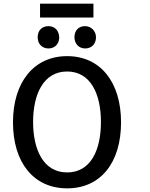

<svg xmlns="http://www.w3.org/2000/svg" viewBox="-20 -1014 818 1050"><path d="M642 -345C642 -125 531 16 347 16C164 16 51 -125 51 -345C51 -564 165 -707 347 -707C530 -707 642 -564 642 -345ZM532 -347C532 -499 476 -623 347 -623C218 -623 161 -499 161 -347C161 -196 217 -71 347 -71C478 -71 532 -196 532 -347ZM199 -918V-994H491V-918ZM304 -808C303 -772 278 -749 245 -749C211 -749 186 -773 186 -810C186 -851 213 -871 245 -871C279 -871 303 -848 304 -808ZM505 -810C505 -773 480 -749 446 -749C413 -749 388 -772 387 -811C388 -850 412 -871 445 -871C478 -871 505 -845 505 -810Z"/></svg>

Font: Repo Medium
Style: Regular
Weight: 500
Designer: Stefan Peev
Foundry: Context Ltd
Version: Version 1.502